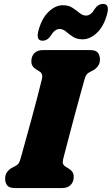

<svg xmlns="http://www.w3.org/2000/svg" viewBox="-20 -954 567 974"><path d="M300 -145.5Q296.5 -129.5 300.2 -121.8Q304 -114 312.5 -108.5L326.5 -100Q340 -92 347 -82Q354 -72 354 -57Q354 -31.5 338.5 -15.8Q323 0 294.5 0H57Q26.5 0 16.2 -13.8Q6 -27.5 6 -48Q6 -68.5 17 -82.5Q28 -96.5 42 -103.5L57.5 -111.5Q68.5 -117 74 -124.5Q79.5 -132 85 -151.5Q95.5 -189.5 110.2 -242.8Q125 -296 140.8 -353.5Q156.5 -411 170.2 -464Q184 -517 193 -554.5Q199 -580 180.5 -591.5L166.5 -600Q153 -608 146 -618Q139 -628 139 -643Q139 -668.5 154.2 -684.2Q169.5 -700 198.5 -700H436Q466.5 -700 476.8 -686.2Q487 -672.5 487 -652Q487 -631.5 476 -617.5Q465 -603.5 451 -596.5L435.5 -588.5Q424 -582.5 418.8 -575.2Q413.5 -568 408 -548.5Q399 -517 386.8 -472.2Q374.5 -427.5 361.2 -378.2Q348 -329 335.8 -282.5Q323.5 -236 314 -199.5Q304.5 -163 300 -145.5ZM399 -754.5Q369.5 -754.5 350 -767.5Q330.5 -780.5 314.8 -793.8Q299 -807 282 -807Q258 -807 237 -772.5Q220.5 -747.5 195.5 -747.5Q161.5 -747.5 175 -798.5Q192 -861.5 226.8 -894.5Q261.5 -927.5 299 -927.5Q328.5 -927.5 348.2 -914.2Q368 -901 383.8 -888Q399.5 -875 416.5 -875Q441.5 -875 461.5 -910Q478 -934 503 -934Q537 -934 523.5 -883Q506.5 -820 471.5 -787.2Q436.5 -754.5 399 -754.5Z"/></svg>

Font: Fraunces 72pt SuperSoft Black
Style: Italic
Weight: 900
Italic angle: -16°
Version: Version 1.000;[b76b70a41]